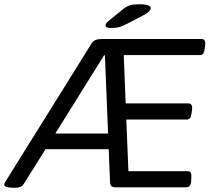

<svg xmlns="http://www.w3.org/2000/svg" viewBox="-30 -884 993 906"><path d="M33 2Q-10 2 -10 -14Q-10 -19 -3 -29L404 -682Q416 -700 451 -700H921Q942 -700 938 -670L936 -654Q934 -637 928.5 -630.5Q923 -624 913 -624H554L563 -396H859Q880 -396 876 -366L874 -350Q872 -333 866.5 -326.5Q861 -320 851 -320H566L576 -76H856Q867 -76 870.5 -68.5Q874 -61 873 -46L872 -30Q871 0 848 0H516Q499 0 494 -7.5Q489 -15 489 -30L483 -180H185L82 -16Q75 -5 65 -1.5Q55 2 40 2ZM461 -623 231 -254H480L465 -623ZM493 -752Q468 -752 468 -764Q468 -774 481 -784L551 -841Q567 -854 583 -859Q599 -864 629 -864Q652 -864 666.5 -859.5Q681 -855 681 -847Q681 -837 671 -828Q661 -819 636 -806L572 -773Q549 -761 533.5 -756.5Q518 -752 493 -752Z"/></svg>

Font: Asap Semi Expanded Semi Expanded Regular
Style: Italic
Weight: 400
Width: 6
Italic angle: -6°
Designer: Pablo Cosgaya
Foundry: Omnibus-Type
Version: Version 3.001; ttfautohint (v1.8.4.7-5d5b)